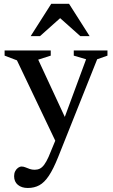

<svg xmlns="http://www.w3.org/2000/svg" viewBox="-20 -700 578 980"><path d="M322 -79 268 30.5 66.5 -392 3.5 -416V-442.5H239V-416L175 -395.5ZM122 259.5Q90.5 259.5 71.2 243.5Q52 227.5 52 199Q52 184.5 57.8 173.5Q63.5 162.5 72.5 156.2Q81.5 150 90.5 150Q100 150 110 154.2Q120 158.5 131.8 162.5Q143.5 166.5 157 166.5Q171.5 166.5 183.2 160.8Q195 155 205.8 140.5Q216.5 126 228 100.5L280 -25L302.5 -81L419.5 -397.5L356.5 -416V-442.5H528.5V-416L476 -397.5L276.5 102.5Q252 163.5 229.2 197.5Q206.5 231.5 180.8 245.5Q155 259.5 122 259.5ZM136.5 -515.5 241.5 -680.5H332.5L437.5 -515.5H390L274.5 -618.5H299.5L184 -515.5Z"/></svg>

Font: Newsreader 16pt Medium
Style: Regular
Weight: 500
Designer: Hugues Gentile
Foundry: Production Type
Version: Version 1.003